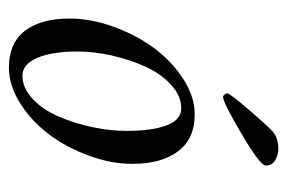

<svg xmlns="http://www.w3.org/2000/svg" viewBox="-130 -528 663 444"><g transform="rotate(90 202.0 -306.5)"><path d="M231.4 -393.6Q202.1 -393.6 176.5 -370.1Q150.9 -346.7 134.5 -310.5Q118.2 -274.4 108.9 -233.2Q99.6 -191.9 99.6 -154.3Q99.6 -95.2 114.3 -60.8Q128.9 -26.4 155.3 -26.4Q184.1 -26.4 209.2 -50Q234.4 -73.7 250 -110.1Q265.6 -146.5 274.4 -187.7Q283.2 -229 283.2 -266.6Q283.2 -326.7 270.3 -360.1Q257.3 -393.6 231.4 -393.6ZM245.1 -424.8Q301.8 -424.8 330.6 -386Q359.4 -347.2 359.4 -281.2Q359.4 -231 340.1 -179Q320.8 -127 290.3 -86.7Q259.8 -46.4 218.8 -20.8Q177.7 4.9 136.7 4.9Q80.1 4.9 51.8 -32.2Q23.4 -69.3 23.4 -134.8Q23.4 -185.1 42.5 -237.5Q61.5 -290 92 -331.1Q122.6 -372.1 163.3 -398.4Q204.1 -424.8 245.1 -424.8ZM204.1 -490.2Q202.1 -490.2 199.2 -493.9Q196.3 -497.6 196.3 -500Q196.3 -505.9 237.5 -553.7Q278.8 -601.6 289.1 -608.4Q303.2 -618.2 325.2 -618.2Q337.9 -618.2 350.6 -611.1Q363.3 -604 363.3 -588.9Q363.3 -576.2 290.3 -533.2Q217.3 -490.2 204.1 -490.2Z"/></g></svg>

Font: Crimson
Style: Italic
Weight: 400
Italic angle: -11°
Version: Version 0.8